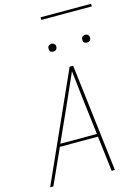

<svg xmlns="http://www.w3.org/2000/svg" viewBox="-156 -1182 913 1266"><g transform="rotate(-15 300.0 -549.5)"><path d="M23 0 353 -735H377L465 0H443L414 -241H154L45 0ZM162 -260H412L384 -490Q378 -543 372 -596Q366 -649 360 -702Q336 -649 313 -596Q290 -543 266 -490ZM505 -859Q499 -859 493.5 -861Q488 -863 484 -867.5Q480 -872 479.5 -878.5Q479 -885 480 -891Q480 -896 482.5 -900Q485 -904 489 -906.5Q493 -909 497 -910.5Q501 -912 506 -912Q512 -912 517.5 -909.5Q523 -907 527 -902.5Q531 -898 532 -891.5Q533 -885 532 -879Q531 -874 528.5 -870Q526 -866 522.5 -863.5Q519 -861 514.5 -860Q510 -859 505 -859ZM275 -859Q269 -859 263.5 -861Q258 -863 254 -867.5Q250 -872 249.5 -878.5Q249 -885 250 -891Q250 -896 252.5 -900Q255 -904 259 -906.5Q263 -909 267 -910.5Q271 -912 276 -912Q282 -912 287.5 -909.5Q293 -907 297 -902.5Q301 -898 302 -891.5Q303 -885 302 -879Q301 -874 298.5 -870Q296 -866 292.5 -863.5Q289 -861 284.5 -860Q280 -859 275 -859ZM252 -1081V-1099H597V-1081Z"/></g></svg>

Font: Iosevka Thin Extended Oblique
Style: Regular
Weight: 100
Width: 7
Italic angle: -9°
Monospace: yes
Designer: Belleve Invis
Foundry: Belleve Invis
Version: Version 32.5.0; ttfautohint (v1.8.4)